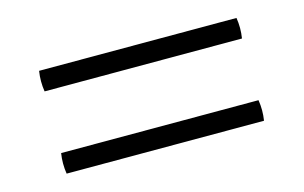

<svg xmlns="http://www.w3.org/2000/svg" viewBox="-46 -590 713 451"><g transform="rotate(-15 310.0 -365.0)"><path d="M550 -440H70Q66 -465 70 -490H550Q554 -465 550 -440ZM550 -240H70Q66 -265 70 -290H550Q554 -265 550 -240Z"/></g></svg>

Font: Poltawski Nowy
Style: Regular
Weight: 400
Designer: Adam Pótawski, Mateusz Machalski, Borys Kosmynka, Ania Wieluska
Foundry: Capitalics.wtf
Version: Version 1.001;gftools[0.9.25]